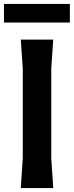

<svg xmlns="http://www.w3.org/2000/svg" viewBox="-45 -950 373 970"><path d="M70 -150V-605L60 -750H224L214 -605V-150L224 0H60ZM308 -930V-836H-25V-930Z"/></svg>

Font: Farro
Style: Bold
Weight: 700
Designer: Aceler Chua
Foundry: Grayscale Limited
Version: Version 1.101